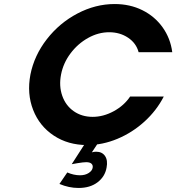

<svg xmlns="http://www.w3.org/2000/svg" viewBox="-20 -710 875 953"><path d="M131 -340Q150 -435 212.5 -515.5Q275 -596 364.5 -643Q454 -690 549 -690Q625 -690 686.5 -659.5Q748 -629 787 -574.5Q826 -520 835 -451H668Q656 -496 615.5 -523Q575 -550 522 -550Q468 -550 417 -521.5Q366 -493 330 -445Q294 -397 283 -340Q272 -283 289 -234.5Q306 -186 346 -158Q386 -130 440 -130Q493 -130 544.5 -158Q596 -186 626 -231H793Q757 -161 697 -106.5Q637 -52 563 -21Q489 10 413 10Q318 10 247 -37Q176 -84 144.5 -164.5Q113 -245 131 -340ZM377 160Q403 160 420.5 148.5Q438 137 440 122Q442 110 434 102.5Q426 95 408 95Q394 95 364 100L336 105L433 -46H497L436 46Q448 43 457 43Q487 43 501.5 64.5Q516 86 509 122Q501 167 464 195Q427 223 370 223Q322 223 275 203L314 146Q346 160 377 160Z"/></svg>

Font: Teachers[wght] Italic
Style: Regular
Weight: 400
Designer: Alfredo Marco Pradil & Chank Diesel
Version: Version 1.000;Glyphs 3.1.2 (3151)